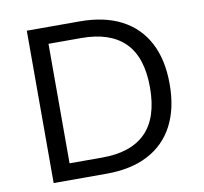

<svg xmlns="http://www.w3.org/2000/svg" viewBox="-79 -790 928 875"><g transform="rotate(-10 385.5 -352.5)"><path d="M100 0V-705H345Q458 -705 537 -664Q616 -623 657.5 -544.5Q699 -466 699 -353Q699 -240 657.5 -161Q616 -82 537 -41Q458 0 345 0ZM187 -76H339Q472 -76 540 -144.5Q608 -213 608 -353Q608 -493 540 -561Q472 -629 339 -629H187Z"/></g></svg>

Font: Nunito Sans 9pt
Style: Regular
Weight: 400
Version: Version 3.101;gftools[0.9.27]